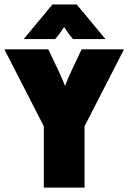

<svg xmlns="http://www.w3.org/2000/svg" viewBox="-28 -848 581 868"><path d="M170.1 0V-277.1L-8.3 -625H190.3L234 -533.3Q241.7 -517.4 249.7 -499.3Q257.6 -481.2 266 -459.7Q274.3 -481.2 282.3 -499.7Q290.3 -518.1 297.9 -534L341 -625H532.6L354.2 -277.1V0ZM79.2 -671.5 209 -827.8H318.8L448.6 -671.5H302.1Q291.7 -683.3 281.2 -697.6Q270.8 -711.8 261.8 -725.7Q252.8 -711.8 242.4 -697.6Q231.9 -683.3 221.5 -671.5Z"/></svg>

Font: Afacad Flux Black
Style: Regular
Weight: 900
Designer: Kristian Moeller
Foundry: Dicotype
Version: Version 1.100